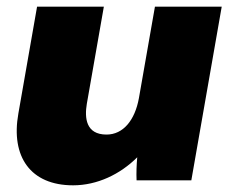

<svg xmlns="http://www.w3.org/2000/svg" viewBox="-20 -540 689 575"><path d="M199 15C271 15 340 -18 391 -69C389 -48 388 -21 389 0H553L644 -520H444L396 -246C384 -180 349 -137 299 -137C237 -137 233 -187 240 -229L291 -520H91L35 -200C12 -71 71 15 199 15Z"/></svg>

Font: Fixel Display Black
Style: Italic
Weight: 900
Italic angle: -10°
Designer: AlfaBravo + MacPaw
Foundry: Kyrylo Tkachov, Marchela Mozhyna, Serhii Makarenko, Maria Weinstein, Zakhar Kryvoshyya
Version: Version 1.210;Glyphs 3.2 (3217)